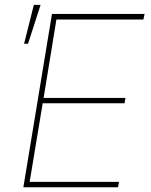

<svg xmlns="http://www.w3.org/2000/svg" viewBox="-20 -786 634 806"><path d="M78.1 0 198.2 -727.5H586.9L582 -704.1H216.8L163.1 -375H506.8L502.9 -352.5H159.2L104.5 -22.5H479.5L475.6 0ZM81.1 -602.5 122.1 -765.6H150.4L97.7 -602.5Z"/></svg>

Font: Inter Tight Thin
Style: Italic
Weight: 250
Italic angle: -9.39999°
Designer: Rasmus Andersson
Foundry: rsms
Version: Version 3.004